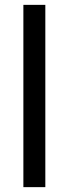

<svg xmlns="http://www.w3.org/2000/svg" viewBox="-20 -770 283 790"><path d="M166.5 0H76.2V-750H166.5Z"/></svg>

Font: Noboto
Style: Regular
Weight: 400
Designer: Google
Version: Version 2.001101; 2014